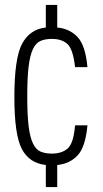

<svg xmlns="http://www.w3.org/2000/svg" viewBox="-20 -657 414 775"><path d="M90 -268Q90 -343 95.5 -388.5Q101 -434 113 -459Q125 -484 144 -492Q163 -500 189 -500Q230 -500 252.5 -479Q275 -458 283 -386H333Q325 -473 293.5 -507Q262 -541 211 -546V-637H165V-546Q101 -539 69.5 -481Q38 -423 38 -265Q38 -112 68.5 -55Q99 2 165 9V98H211V9Q262 4 293.5 -30Q325 -64 333 -151H283Q277 -79 253.5 -58Q230 -37 189 -37Q163 -37 144 -45Q125 -53 113 -78Q101 -103 95.5 -148Q90 -193 90 -268Z"/></svg>

Font: Secuela Light
Style: Regular
Weight: 300
Designer: Fernando Haro
Foundry: deFharo
Version: Version 1.708